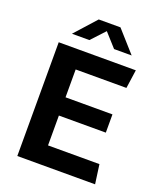

<svg xmlns="http://www.w3.org/2000/svg" viewBox="-159 -987 918 1088"><g transform="rotate(20 300.0 -442.5)"><path d="M77 0V-686H542L526 -574H220V-406H503V-296H220V-116H530L546 0ZM131 -757 246 -885H377L491 -757H385L295 -857H329L236 -757Z"/></g></svg>

Font: Chivo Mono SemiBold
Style: Regular
Weight: 600
Monospace: yes
Designer: Hector Gatti
Foundry: Omnibus-Type
Version: Version 1.008